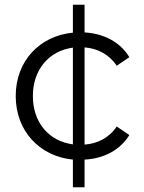

<svg xmlns="http://www.w3.org/2000/svg" viewBox="-20 -666 603 806"><path d="M335 -59V-467C389 -463 438 -438 470 -390L523 -426C484 -490 416 -525 335 -530V-646H286V-529C145 -515 46 -409 46 -263C46 -117 145 -10 286 4V120H335V4C416 0 484 -36 523 -99L470 -135C438 -87 389 -63 335 -59ZM118 -263C118 -375 187 -453 286 -466V-60C187 -73 118 -150 118 -263Z"/></svg>

Font: Montserrat Lite
Style: Regular
Weight: 400
Designer: Julieta Ulanovsky
Foundry: Julieta Ulanovsky
Version: Version 7.200;PS 007.200;hotconv 1.0.88;makeotf.lib2.5.64775